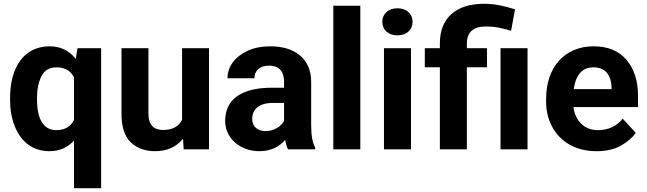

<svg xmlns="http://www.w3.org/2000/svg" viewBox="-20 -780 3378 1003"><path d="M32.7 -258.8C32.7 -207.5 40.5 -162.1 56.6 -121.6C88.4 -40.5 150.4 9.8 238.3 9.8C293.5 9.8 335.4 -10.7 366.7 -45.9V203.1H508.3V-528.3H384.8L375.5 -472.2C343.8 -513.7 299.3 -538.1 239.3 -538.1C106.4 -538.1 32.7 -430.2 32.7 -269ZM173.3 -269C173.3 -314 181.2 -351.6 196.8 -382.3C212.4 -413.1 238.3 -428.2 274.9 -428.2C321.3 -428.2 349.6 -409.2 366.7 -376V-153.3C349.6 -120.1 320.8 -100.1 273.9 -100.1C199.7 -100.1 173.3 -171.9 173.3 -258.8Z M1071.8 0V-528.3H931.2V-154.3C915 -121.6 884.3 -101.1 832 -101.1C787.1 -101.1 755.4 -123.5 755.4 -186V-528.3H614.7V-187C614.7 -117.2 630.9 -66.9 663.6 -36.1C696.3 -5.4 738.3 9.8 790.5 9.8C855 9.8 902.8 -14.2 936 -55.2L939.5 0Z M1626.5 0V-8.3C1612.8 -35.2 1605.5 -69.3 1605.5 -127.4V-353.5C1605.5 -476.6 1515.1 -538.1 1393.1 -538.1C1347.7 -538.1 1308.1 -530.3 1274.4 -515.1C1207 -484.4 1168.5 -431.6 1168.5 -371.1H1309.1C1309.1 -411.6 1337.9 -437 1385.3 -437C1439.9 -437 1463.9 -404.8 1463.9 -354.5V-321.8H1400.9C1238.8 -321.8 1156.2 -259.3 1156.2 -148.4C1156.2 -57.1 1234.9 9.8 1335.4 9.8C1399.4 9.8 1441.9 -16.6 1469.7 -49.3C1473.1 -29.3 1478 -12.7 1484.4 0ZM1366.2 -95.2C1323.7 -95.2 1297.4 -121.6 1297.4 -158.2C1297.4 -206.5 1330.1 -242.2 1404.8 -242.2H1463.9V-148.9C1449.7 -121.6 1414.6 -95.2 1366.2 -95.2Z M1721.2 -750V0H1862.3V-750Z M1977.1 -666C1977.1 -625 2007.8 -595.2 2056.2 -595.2C2104.5 -595.2 2135.3 -625 2135.3 -666C2135.3 -707 2104.5 -736.8 2056.2 -736.8C2007.8 -736.8 1977.1 -707 1977.1 -666ZM1985.8 -528.3V0H2127V-528.3Z M2418.9 -428.7H2523.9V-528.3H2418.9V-552.2C2418.9 -611.8 2452.1 -641.6 2518.1 -641.6C2576.2 -641.6 2614.3 -629.4 2649.9 -619.1L2670.4 -731.4C2615.2 -748.5 2564.5 -760.3 2509.3 -760.3C2436.5 -760.3 2379.4 -742.7 2338.9 -707C2298.3 -671.4 2277.8 -619.6 2277.8 -552.2V-528.3H2199.2V-428.7H2277.8V0H2418.9ZM2594.7 -528.3V0H2735.8V-528.3Z M3096.2 9.8C3147.5 9.8 3190.4 0 3225.1 -20C3259.3 -40 3284.7 -62 3301.3 -85.9L3232.9 -160.2C3201.2 -119.6 3155.8 -100.1 3105 -100.1C3068.4 -100.1 3038.6 -111.3 3016.1 -133.8C2993.7 -155.8 2980 -185.1 2975.6 -220.7H3313V-279.3C3313 -356.9 3293 -419.9 3252.9 -467.3C3212.9 -514.6 3155.3 -538.1 3080.6 -538.1C2927.7 -538.1 2833 -425.8 2833 -265.6V-246.1C2833 -198.7 2843.8 -155.8 2864.7 -117.2C2906.7 -39.6 2986.8 9.8 3096.2 9.8ZM3079.1 -428.2C3111.8 -428.2 3135.7 -418.5 3151.4 -398.4C3166.5 -378.4 3174.3 -354 3174.8 -325.2V-314.5H2977.1C2986.8 -382.8 3018.1 -428.2 3079.1 -428.2Z"/></svg>

Font: Vazirmatn
Style: Bold
Weight: 700
Designer: Saber Rastikerdar
Foundry: Saber Rastikerdar
Version: Version 33.003